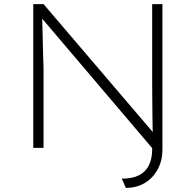

<svg xmlns="http://www.w3.org/2000/svg" viewBox="-20 -720 952 935"><path d="M593 195 573 150Q611 150 638.5 141Q666 132 684.5 113.5Q703 95 712 68Q721 41 721 7V-31L737 20L172 -645L185 -651Q185 -640 186 -613.5Q187 -587 187.5 -555Q188 -523 189 -490Q190 -457 190.5 -432Q191 -407 192 -395V0H142V-700H192L741 -57L725 -49Q723 -89 722.5 -141Q722 -193 721.5 -248Q721 -303 721 -348.5Q721 -394 721 -417V-700H771V9Q771 61 748.5 103.5Q726 146 686 170.5Q646 195 593 195Z"/></svg>

Font: Lexend Exa ExtraLight
Style: Regular
Weight: 250
Designer: Bonnie Shaver-Troup, Thomas Jockin
Foundry: Lexend
Version: Version 1.007